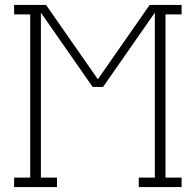

<svg xmlns="http://www.w3.org/2000/svg" viewBox="-20 -755 790 775"><path d="M37 0V-38H102V-697H37V-735H166L375 -435L584 -735H713V-697H648V-38H713V0H540V-38H605V-704L396 -404H354L145 -704V-38H210V0Z"/></svg>

Font: Iosevka Etoile Extralight
Style: Regular
Weight: 200
Designer: Belleve Invis
Foundry: Belleve Invis
Version: Version 22.1.2; ttfautohint (v1.8.4)